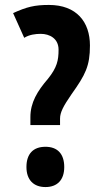

<svg xmlns="http://www.w3.org/2000/svg" viewBox="-20 -744 408 777"><path d="M178 -724C120 -724 88 -716 33 -691L78 -591C99 -604 124 -607 145 -607C181 -607 217 -588 217 -543C217 -500 211 -471 174 -425C131 -375 103 -329 103 -270V-238H223V-264C223 -289 236 -314 269 -362C326 -442 344 -477 344 -560C344 -655 290 -724 178 -724ZM164 13C211 13 240 -15 240 -68C240 -122 212 -150 164 -150C114 -150 87 -121 87 -68C87 -16 116 13 164 13Z"/></svg>

Font: Noto Sans Tamil ExtraCondensed
Style: Bold
Weight: 700
Width: 2
Designer: Jelle Bosma - Monotype Design Team
Foundry: Monotype Imaging Inc.
Version: Version 2.004